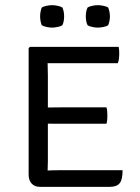

<svg xmlns="http://www.w3.org/2000/svg" viewBox="-20 -724 542 744"><path d="M91 -537.5 96 -542.5H164.5V-481Q164.5 -471.5 165 -458Q165.5 -444.5 165.5 -428.5V-99Q165.5 -89.5 165 -78.8Q164.5 -68 164.5 -62.5V0H134.5Q114.5 0 102.8 -12.5Q91 -25 91 -47.5ZM392.5 -308Q395 -300 395.5 -291Q396 -282 396 -276Q396 -269.5 395.5 -260.8Q395 -252 392.5 -244.5H219Q209 -244.5 195.2 -244.5Q181.5 -244.5 166.8 -244.8Q152 -245 139 -245.5V-307Q152 -307.5 166.8 -307.5Q181.5 -307.5 195.2 -307.8Q209 -308 219 -308ZM440 -542.5Q441.5 -534.5 441.8 -526.8Q442 -519 442 -512.5Q442 -506 441 -496.8Q440 -487.5 436.5 -479H219Q209 -479 195.2 -479Q181.5 -479 166.8 -479.2Q152 -479.5 139 -480V-542.5ZM455 -64.5Q455 -27.5 443.5 -13.8Q432 0 405.5 0H140V-61.5Q151 -62.5 162.5 -63.2Q174 -64 187.8 -64.2Q201.5 -64.5 220.5 -64.5ZM135.5 -660.5Q135.5 -669.5 137.2 -679Q139 -688.5 142 -695Q148.5 -699 160.5 -701.5Q172.5 -704 182 -704Q191 -704 203.2 -701.5Q215.5 -699 221.5 -695Q225 -688.5 226.8 -679Q228.5 -669.5 228.5 -660.5Q228.5 -651.5 226.8 -642Q225 -632.5 221.5 -626Q215.5 -622 203.2 -619.5Q191 -617 182 -617Q172.5 -617 160.5 -619.5Q148.5 -622 142 -626Q139 -632.5 137.2 -642Q135.5 -651.5 135.5 -660.5ZM312.5 -660.5Q312.5 -669.5 314.2 -679Q316 -688.5 319.5 -695Q325.5 -699 337.8 -701.5Q350 -704 359 -704Q368.5 -704 380.8 -701.5Q393 -699 399 -695Q402 -688.5 404 -679Q406 -669.5 406 -660.5Q406 -651.5 404 -642Q402 -632.5 399 -626Q393 -622 380.8 -619.5Q368.5 -617 359 -617Q350 -617 337.8 -619.5Q325.5 -622 319.5 -626Q316 -632.5 314.2 -642Q312.5 -651.5 312.5 -660.5Z"/></svg>

Font: Signika SC
Style: Regular
Weight: 300
Designer: Anna Giedryś
Foundry: Anna Giedryś
Version: Version 2.000